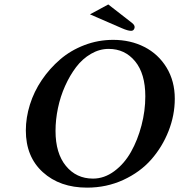

<svg xmlns="http://www.w3.org/2000/svg" viewBox="-20 -839 813 871"><path d="M473.1 -617.2Q431.2 -617.2 392.6 -594.7Q354 -572.3 325.4 -534.7Q296.9 -497.1 275.4 -449.2Q253.9 -401.4 242.9 -348.6Q231.9 -295.9 231.9 -245.1Q231.9 -143.6 279.1 -86.2Q326.2 -28.8 401.9 -28.8Q453.1 -28.8 498.5 -62.5Q543.9 -96.2 574.2 -149.9Q604.5 -203.6 621.8 -269.8Q639.2 -335.9 639.2 -401.9Q639.2 -504.9 592.8 -561Q546.4 -617.2 473.1 -617.2ZM375 12.2Q251.5 12.2 174.3 -57.9Q97.2 -127.9 97.2 -247.1Q97.2 -305.2 115.7 -364.5Q134.3 -423.8 169.7 -476.1Q205.1 -528.3 252.7 -569.3Q300.3 -610.4 362.8 -634.3Q425.3 -658.2 493.2 -658.2Q571.8 -658.2 635 -626Q698.2 -593.8 735.6 -532.5Q772.9 -471.2 772.9 -391.1Q772.9 -316.4 744.6 -244.4Q716.3 -172.4 666 -115.2Q615.7 -58.1 539.6 -22.9Q463.4 12.2 375 12.2ZM471.2 -818.8 579.1 -734.9Q590.8 -725.6 590.8 -715.8Q590.8 -710.4 586.9 -704.8Q583 -699.2 574.2 -699.2Q560.1 -699.2 533.2 -710.9L388.2 -773.9Z"/></svg>

Font: Linux Libertine
Style: Bold Italic
Weight: 700
Italic angle: -11.5°
Designer: Philipp H. Poll
Foundry: Philipp H. Poll
Version: Version 4.0.5